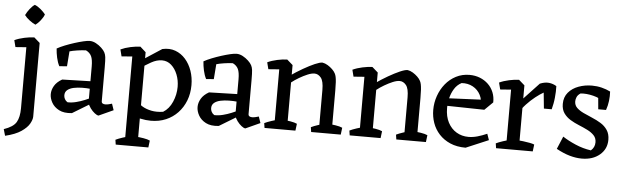

<svg xmlns="http://www.w3.org/2000/svg" viewBox="-54 -911 4315 1325"><g transform="rotate(5 2104.0 -249.0)"><path d="M13 210 0 165Q65 143 85.5 108Q106 73 106 11V-447L155 -484L195 -449V61Q195 82 179 110.5Q163 139 123.5 166Q84 193 13 210ZM31 -406 19 -453Q49 -467 86.5 -475Q124 -483 155 -484L168 -459L124 -413ZM155 -572Q136 -580 113 -597.5Q90 -615 78 -632Q89 -655 106 -676.5Q123 -698 139 -708Q160 -700 181.5 -681.5Q203 -663 214 -648Q207 -628 189.5 -606Q172 -584 155 -572Z M643 15Q632 14 616 1.5Q600 -11 586 -30Q572 -49 567 -68V-82V-319Q567 -366 556 -389.5Q545 -413 518 -426Q490 -425 457.5 -420Q425 -415 405 -409L397 -305L344 -301Q331 -326 324 -358Q317 -390 315 -421Q338 -434 369.5 -446.5Q401 -459 434 -469.5Q467 -480 495 -486.5Q523 -493 538 -493Q560 -493 581.5 -481.5Q603 -470 620.5 -453.5Q638 -437 645 -423Q652 -410 654.5 -391Q657 -372 657 -319V-86Q657 -75 664.5 -70.5Q672 -66 683 -66Q694 -66 706.5 -69Q719 -72 729 -75L744 -31ZM459 14Q404 20 369.5 2Q335 -16 318.5 -45.5Q302 -75 302 -104Q302 -133 318.5 -161.5Q335 -190 372 -211L592 -217L588 -163L572 -164Q544 -167 513.5 -166.5Q483 -166 456.5 -160.5Q430 -155 413 -141.5Q396 -128 396 -104Q396 -91 402.5 -78.5Q409 -66 422 -58Q451 -57 482 -65Q513 -73 539.5 -84Q566 -95 581 -102V-60Z M1006 19Q971 19 934.5 11Q898 3 859 -13L904 -102Q917 -88 942 -73Q967 -58 1003.5 -50.5Q1040 -43 1085 -50Q1126 -75 1148 -125.5Q1170 -176 1170 -230Q1170 -275 1154.5 -314.5Q1139 -354 1111.5 -378.5Q1084 -403 1047 -403Q1011 -403 972.5 -381.5Q934 -360 896 -333L887 -380L1042 -481Q1092 -492 1132.5 -477Q1173 -462 1202.5 -428.5Q1232 -395 1248 -349Q1264 -303 1264 -250Q1264 -192 1245 -143Q1226 -94 1191.5 -57.5Q1157 -21 1110 -1Q1063 19 1006 19ZM779 204 774 171Q792 162 822.5 152Q853 142 872 137L858 204ZM912 204 913 137Q939 139 966.5 143.5Q994 148 1011 156L1005 204ZM840 204V-447L890 -484L929 -449V204ZM766 -406 754 -453Q784 -467 821.5 -475Q859 -483 890 -484L903 -459L859 -413Z M1660 15Q1649 14 1633 1.5Q1617 -11 1603 -30Q1589 -49 1584 -68V-82V-319Q1584 -366 1573 -389.5Q1562 -413 1535 -426Q1507 -425 1474.5 -420Q1442 -415 1422 -409L1414 -305L1361 -301Q1348 -326 1341 -358Q1334 -390 1332 -421Q1355 -434 1386.5 -446.5Q1418 -459 1451 -469.5Q1484 -480 1512 -486.5Q1540 -493 1555 -493Q1577 -493 1598.5 -481.5Q1620 -470 1637.5 -453.5Q1655 -437 1662 -423Q1669 -410 1671.5 -391Q1674 -372 1674 -319V-86Q1674 -75 1681.5 -70.5Q1689 -66 1700 -66Q1711 -66 1723.5 -69Q1736 -72 1746 -75L1761 -31ZM1476 14Q1421 20 1386.5 2Q1352 -16 1335.5 -45.5Q1319 -75 1319 -104Q1319 -133 1335.5 -161.5Q1352 -190 1389 -211L1609 -217L1605 -163L1589 -164Q1561 -167 1530.5 -166.5Q1500 -166 1473.5 -160.5Q1447 -155 1430 -141.5Q1413 -128 1413 -104Q1413 -91 1419.5 -78.5Q1426 -66 1439 -58Q1468 -57 1499 -65Q1530 -73 1556.5 -84Q1583 -95 1598 -102V-60Z M1858 0V-447L1907 -484L1947 -449V0ZM2167 0V-296Q2167 -357 2148 -380.5Q2129 -404 2103 -404Q2083 -404 2055.5 -392.5Q2028 -381 1999 -364Q1970 -347 1946 -328L1928 -370Q1975 -403 2019.5 -428.5Q2064 -454 2098.5 -469Q2133 -484 2151 -484Q2170 -481 2188 -470Q2206 -459 2220.5 -445Q2235 -431 2242 -417Q2247 -408 2250 -394Q2253 -380 2254.5 -357.5Q2256 -335 2256 -300V0ZM1783 -406 1771 -453Q1801 -467 1838.5 -475Q1876 -483 1907 -484L1920 -459L1876 -413ZM1792 0 1787 -33Q1805 -42 1835.5 -52Q1866 -62 1885 -67L1871 0ZM1913 0 1914 -67Q1940 -65 1967.5 -60.5Q1995 -56 2012 -48L2006 0ZM2115 0 2110 -33Q2128 -42 2158.5 -52Q2189 -62 2208 -67L2194 0ZM2223 0 2224 -67Q2250 -65 2279.5 -60.5Q2309 -56 2326 -48L2320 0Z M2448 0V-447L2497 -484L2537 -449V0ZM2757 0V-296Q2757 -357 2738 -380.5Q2719 -404 2693 -404Q2673 -404 2645.5 -392.5Q2618 -381 2589 -364Q2560 -347 2536 -328L2518 -370Q2565 -403 2609.5 -428.5Q2654 -454 2688.5 -469Q2723 -484 2741 -484Q2760 -481 2778 -470Q2796 -459 2810.5 -445Q2825 -431 2832 -417Q2837 -408 2840 -394Q2843 -380 2844.5 -357.5Q2846 -335 2846 -300V0ZM2373 -406 2361 -453Q2391 -467 2428.5 -475Q2466 -483 2497 -484L2510 -459L2466 -413ZM2382 0 2377 -33Q2395 -42 2425.5 -52Q2456 -62 2475 -67L2461 0ZM2503 0 2504 -67Q2530 -65 2557.5 -60.5Q2585 -56 2602 -48L2596 0ZM2705 0 2700 -33Q2718 -42 2748.5 -52Q2779 -62 2798 -67L2784 0ZM2813 0 2814 -67Q2840 -65 2869.5 -60.5Q2899 -56 2916 -48L2910 0Z M3186 15Q3125 15 3079 -5Q3033 -25 3002 -59Q2971 -93 2956 -136Q2941 -179 2941 -226Q2941 -276 2957.5 -323Q2974 -370 3004 -407Q3034 -444 3076.5 -466Q3119 -488 3170 -488Q3209 -488 3242 -475Q3275 -462 3299.5 -438.5Q3324 -415 3337 -383Q3350 -351 3349 -313L3264 -278Q3269 -322 3251 -357Q3233 -392 3198.5 -411Q3164 -430 3120 -427Q3089 -411 3070.5 -381Q3052 -351 3043.5 -316Q3035 -281 3035 -247Q3035 -188 3057 -146.5Q3079 -105 3116 -83Q3153 -61 3199 -61Q3229 -61 3261 -70Q3293 -79 3327 -94L3342 -51ZM3292 -257 3027 -262V-314L3338 -328L3349 -313Z M3464 0V-447L3513 -484L3553 -449V0ZM3524 -248 3504 -306 3658 -470Q3692 -484 3720.5 -481Q3749 -478 3773 -463Q3774 -444 3773 -423.5Q3772 -403 3770 -382Q3768 -361 3764 -340.5Q3760 -320 3755 -301H3701L3690 -411Q3665 -397 3634.5 -373Q3604 -349 3574.5 -317.5Q3545 -286 3524 -248ZM3389 -406 3377 -453Q3407 -467 3444.5 -475Q3482 -483 3513 -484L3526 -459L3482 -413ZM3396 0 3391 -33Q3409 -42 3439.5 -52Q3470 -62 3489 -67L3475 0ZM3537 0 3538 -67Q3555 -67 3578.5 -64Q3602 -61 3623.5 -57Q3645 -53 3656 -48L3650 0Z M3991 20Q3951 20 3907 7.5Q3863 -5 3814 -32L3851 -120Q3889 -95 3941 -72.5Q3993 -50 4049 -42Q4062 -53 4069 -67.5Q4076 -82 4076 -100Q4076 -129 4058 -148Q4040 -167 4012 -181Q3984 -195 3952 -208Q3920 -221 3892 -238Q3864 -255 3846 -280.5Q3828 -306 3828 -345Q3828 -392 3855 -424Q3882 -456 3925.5 -472Q3969 -488 4018 -488Q4053 -488 4085.5 -480Q4118 -472 4146 -458L4115 -378Q4081 -407 4032.5 -419Q3984 -431 3944 -427Q3925 -415 3918.5 -399.5Q3912 -384 3912 -370Q3912 -343 3930 -325.5Q3948 -308 3976.5 -294.5Q4005 -281 4037.5 -267.5Q4070 -254 4098.5 -236.5Q4127 -219 4145 -192Q4163 -165 4163 -125Q4163 -61 4115 -20.5Q4067 20 3991 20ZM4075 -329 4064 -452 4146 -458Q4148 -426 4144 -393Q4140 -360 4129 -329Z"/></g></svg>

Font: Eczar
Style: Regular
Weight: 400
Designer: Vaibhav Singh
Foundry: Rosetta Type Foundry
Version: Version 2.000